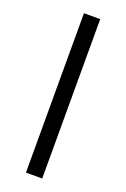

<svg xmlns="http://www.w3.org/2000/svg" viewBox="-141 -767 536 815"><g transform="rotate(20 127.0 -360.0)"><path d="M90 0V-720H163.5V0Z"/></g></svg>

Font: Manrope ExtraLight
Style: Regular
Weight: 400
Version: Version 4.504